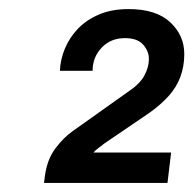

<svg xmlns="http://www.w3.org/2000/svg" viewBox="-20 -822 426 423"><path d="M77 -419 79 -435Q84 -471 102 -495Q120 -519 140 -533L261 -619Q287 -636 297.5 -654.5Q308 -673 308 -693Q308 -709 295.5 -723.5Q283 -738 255 -738Q224 -738 204 -717Q184 -696 184 -666H112Q113 -691 123 -715Q133 -739 151.5 -758.5Q170 -778 198 -790Q226 -802 263 -802Q324 -802 355 -773Q386 -744 386 -703Q386 -676 377.5 -653Q369 -630 352 -611Q335 -592 310 -574L210 -506Q205 -502 197 -496Q189 -490 186 -486H357L349 -419Z"/></svg>

Font: Chivo SemiBold
Style: Italic
Weight: 600
Italic angle: -8.05°
Designer: Hector Gatti
Foundry: Omnibus-Type
Version: Version 2.002